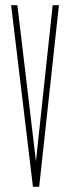

<svg xmlns="http://www.w3.org/2000/svg" viewBox="-20 -720 270 740"><path d="M107 0 23 -699V-700H47L130 -2L108 0ZM108 0 183 -700H207V-699L131 0Z"/></svg>

Font: Foldit Thin
Style: Regular
Weight: 100
Designer: Sophia Tai
Foundry: Sophia Tai
Version: Version 1.003